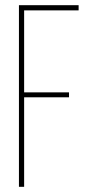

<svg xmlns="http://www.w3.org/2000/svg" viewBox="-20 -720 331 740"><path d="M53 0V-700H283V-680H73V-364H246V-345H73V0Z"/></svg>

Font: Georama Condensed Thin
Style: Regular
Weight: 100
Width: 3
Designer: Jean-Baptiste Levee
Foundry: Production Type
Version: Version 1.000